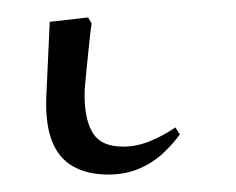

<svg xmlns="http://www.w3.org/2000/svg" viewBox="-20 26 270 220"><path d="M104 226Q80 226 63.5 216.5Q47 207 39.5 187.5Q32 168 33 138L37 51L81 46L85 53Q84 59 82.5 73Q81 87 79.5 102Q78 117 77 129Q76 160 85.5 177Q95 194 121 194Q137 194 152.5 187.5Q168 181 181 172L186 180Q179 190 167.5 201Q156 212 140 219Q124 226 104 226Z"/></svg>

Font: Literata 60pt ExtraLight
Style: Italic
Weight: 250
Italic angle: -2°
Designer: Latin by Veronika Burian and Jose Scaglione. Greek by Irene Vlachou. Cyrillic by Vera Evstafieva
Foundry: TypeTogether
Version: Version 3.103;gftools[0.9.29]